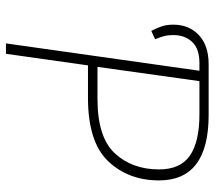

<svg xmlns="http://www.w3.org/2000/svg" viewBox="-58 -664 722 646"><g transform="rotate(90 303.0 -341.0)"><path d="M587 -515Q587 -412 522.5 -344Q458 -276 309 -276H200L161 0H126L218 -651H192Q144 -651 121 -626.5Q98 -602 98 -563Q98 -545 101.5 -532Q105 -519 112 -502L84 -489Q74 -508 68.5 -524.5Q63 -541 63 -563Q63 -616 98 -649Q133 -682 196 -682H367Q587 -682 587 -515ZM550 -515Q550 -587 503.5 -619Q457 -651 365 -651H253L205 -308H313Q442 -308 496 -366.5Q550 -425 550 -515Z"/></g></svg>

Font: FiraGO UltraLight
Style: Italic
Weight: 200
Italic angle: -8°
Designer: bBox Type GmbH
Foundry: bBox Type GmbH
Version: Version 1.001